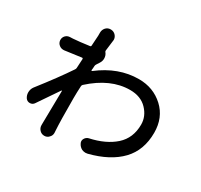

<svg xmlns="http://www.w3.org/2000/svg" viewBox="-169 -1017 1338 1277"><g transform="rotate(30 500.0 -379.0)"><path d="M378.9 -658.2Q377.9 -652.3 381.8 -647.5Q396.5 -629.9 396.5 -605.5Q396.5 -585.9 385.7 -569.3Q378.9 -559.6 370.1 -544.9Q366.2 -539.1 365.2 -531.2Q365.2 -526.4 364.3 -514.6Q363.3 -502.9 362.3 -497.1Q362.3 -495.1 364.3 -494.1Q366.2 -493.2 368.2 -494.1Q509.8 -603.5 666 -603.5Q777.3 -603.5 854.5 -532.2Q931.6 -460.9 931.6 -344.7Q931.6 -210.9 851.6 -127Q770.5 -42 617.2 -2.9Q609.4 -1 601.6 -1Q587.9 -1 574.2 -6.8Q553.7 -17.6 543.9 -38.1Q539.1 -46.9 539.1 -55.7Q539.1 -64.5 543.9 -73.2Q553.7 -90.8 572.3 -95.7Q690.4 -121.1 759.8 -183.1Q829.1 -245.1 829.1 -348.6Q829.1 -412.1 781.2 -461.9Q733.4 -511.7 651.4 -511.7Q502 -511.7 360.4 -382.8Q355.5 -377.9 354.5 -371.1Q351.6 -320.3 351.6 -276.4Q351.6 -100.6 356.4 -29.3L357.4 -11.7Q357.4 7.8 343.8 21.5Q330.1 38.1 307.6 38.1Q286.1 38.1 271.5 22.5Q256.8 6.8 256.8 -13.7V-27.3Q257.8 -124 260.7 -278.3Q260.7 -280.3 259.3 -280.8Q257.8 -281.2 256.8 -280.3Q180.7 -168 146.5 -118.2Q134.8 -102.5 115.2 -102.5Q95.7 -102.5 84 -118.2Q71.3 -136.7 71.3 -159.2Q71.3 -184.6 85.9 -204.1Q198.2 -347.7 264.6 -447.3Q268.6 -453.1 269.5 -460L273.4 -531.2Q273.4 -534.2 271.5 -536.1Q269.5 -538.1 266.6 -538.1Q241.2 -534.2 137.7 -520.5Q133.8 -520.5 130.9 -520.5Q114.3 -520.5 100.6 -531.2Q84 -543.9 82 -565.4Q82 -567.4 82 -570.3Q82 -586.9 93.8 -600.6Q107.4 -615.2 127.9 -616.2Q132.8 -616.2 141.1 -616.7Q149.4 -617.2 151.4 -617.2Q196.3 -620.1 273.4 -630.9Q281.2 -631.8 281.2 -639.6Q286.1 -704.1 286.1 -717.8V-742.2Q286.1 -763.7 300.8 -780.3Q315.4 -795.9 336.9 -795.9Q337.9 -795.9 338.9 -795.9H340.8Q363.3 -794.9 377.9 -777.3Q389.6 -762.7 389.6 -745.1Q389.6 -741.2 388.7 -737.3Q383.8 -700.2 378.9 -658.2Z"/></g></svg>

Font: Gen Jyuu Gothic Medium
Style: Regular
Weight: 500
Designer: [Source Han Sans]
Ryoko NISHIZUKA  (kana & ideographs); Paul D. Hunt (Latin, Greek & Cyrillic); Wenlong ZHANG  (bopomofo
Version: Version 1.002.20150607